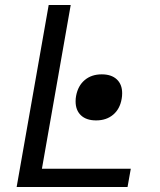

<svg xmlns="http://www.w3.org/2000/svg" viewBox="-20 -747 640 767"><path d="M174.5 -727H262.5L147.5 -73H502.5L489.5 0H46.5ZM282 -342Q282 -354 284 -364Q291.5 -404.5 318.5 -427.2Q345.5 -450 386.5 -450Q425 -450 446.5 -430Q468 -410 468 -374.5Q468 -362.5 466 -352Q459 -311.5 432 -288.8Q405 -266 364 -266Q325 -266 303.5 -286.2Q282 -306.5 282 -342Z"/></svg>

Font: JuliaMono Italic
Style: Regular
Weight: 400
Italic angle: -9°
Monospace: yes
Designer: cormullion
Foundry: corm
Version: Version 0.049; ttfautohint (v1.8.4)